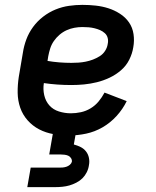

<svg xmlns="http://www.w3.org/2000/svg" viewBox="-20 -548 640 788"><path d="M264 8Q231 8 199.5 2.5Q168 -3 141 -17Q114 -31 93.5 -54Q73 -77 63 -106Q53 -135 52.5 -167Q52 -199 57 -232L74 -332Q78 -359 88 -386Q98 -413 115.5 -437Q133 -461 157 -479.5Q181 -498 208 -509Q235 -520 263 -524Q291 -528 318 -528Q346 -528 373 -525Q400 -522 425 -514Q450 -506 472.5 -491.5Q495 -477 509.5 -456Q524 -435 528 -408Q532 -381 527 -354Q523 -328 510.5 -303Q498 -278 476.5 -259.5Q455 -241 429.5 -229Q404 -217 377.5 -210.5Q351 -204 325 -201.5Q299 -199 273 -199Q244 -199 215.5 -201Q187 -203 160 -207Q156 -182 161.5 -157.5Q167 -133 182.5 -115.5Q198 -98 222 -90.5Q246 -83 271 -83Q291 -83 312 -87.5Q333 -92 352 -103.5Q371 -115 385 -132Q399 -149 409 -168L500 -133Q484 -100 458.5 -72Q433 -44 401 -25.5Q369 -7 333.5 0.5Q298 8 264 8ZM273 -290Q288 -290 302.5 -291Q317 -292 332 -295Q347 -298 361.5 -303.5Q376 -309 389.5 -317.5Q403 -326 411.5 -339.5Q420 -353 422 -367Q425 -380 422 -392Q419 -404 410 -412Q401 -420 390.5 -424.5Q380 -429 368 -432Q356 -435 343.5 -436Q331 -437 318 -437Q302 -437 285.5 -434Q269 -431 253.5 -424Q238 -417 224.5 -405.5Q211 -394 201 -379.5Q191 -365 186 -349Q181 -333 178 -317L175 -298Q198 -294 223 -292Q248 -290 273 -290ZM92 220 106 140H221Q229 140 236.5 139.5Q244 139 252 136.5Q260 134 266.5 128.5Q273 123 275 116Q276 108 271.5 101Q267 94 260 91Q253 88 245 87Q237 86 229 86H182L197 0H291L283 45Q298 49 311 55.5Q324 62 333 73.5Q342 85 345 100Q348 115 345 130Q343 145 336 159Q329 173 318.5 183.5Q308 194 293.5 201.5Q279 209 265 213Q251 217 236 218.5Q221 220 207 220Z"/></svg>

Font: Iosevka Semibold Extended
Style: Italic
Weight: 600
Width: 7
Italic angle: -9°
Monospace: yes
Designer: Belleve Invis
Foundry: Belleve Invis
Version: Version 32.5.0; ttfautohint (v1.8.4)